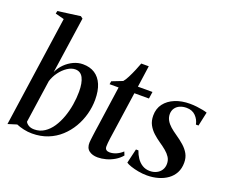

<svg xmlns="http://www.w3.org/2000/svg" viewBox="-130 -1029 1494 1251"><g transform="rotate(20 617.0 -403.0)"><path d="M190.5 -414.5Q205.5 -447.5 231 -472.8Q256.5 -498 288.2 -512.8Q320 -527.5 353 -527.5Q402 -527.5 436 -505.5Q470 -483.5 488 -441Q506 -398.5 506 -337Q506 -286.5 492.5 -236.2Q479 -186 453 -141.8Q427 -97.5 389.2 -63Q351.5 -28.5 302.2 -9Q253 10.5 193.5 10.5Q164 10.5 135 4Q106 -2.5 84 -12L23 7L133.5 -761L72.5 -777L76.5 -796L232.5 -817L247.5 -805.5ZM137.5 -50.5Q144 -37.5 159.5 -28.5Q175 -19.5 198 -19.5Q236.5 -19.5 267.5 -39.8Q298.5 -60 321.2 -94.2Q344 -128.5 359.2 -171.2Q374.5 -214 382 -260.2Q389.5 -306.5 389.5 -350Q389.5 -411.5 372 -445.2Q354.5 -479 317.5 -479Q291 -479 263 -460.5Q235 -442 213 -412Q191 -382 180.5 -347.5Z M690 -177.5Q686 -151.5 683.5 -132.8Q681 -114 679.8 -100.8Q678.5 -87.5 678.5 -76.5Q678.5 -60.5 687.5 -53.8Q696.5 -47 710.5 -47Q734.5 -47 757.8 -57.5Q781 -68 799.5 -85.5L809.5 -61Q790 -37.5 762.8 -21.5Q735.5 -5.5 705.8 2.5Q676 10.5 649 10.5Q611 10.5 588 -7.5Q565 -25.5 566.5 -63.5Q567 -70.5 568.2 -82Q569.5 -93.5 571.5 -109.2Q573.5 -125 576.2 -144.5Q579 -164 582.5 -187L622 -464.5H559.5L563 -486L636 -514.5Q647.5 -527 661.2 -554Q675 -581 687.5 -610.8Q700 -640.5 707.5 -661.5H759.5L738.5 -512.5H839.5L832.5 -464.5H731.5Z M1196 -409.5H1178Q1172 -442.5 1148 -467Q1124 -491.5 1084.5 -491.5Q1059 -491.5 1038.8 -482.8Q1018.5 -474 1006.8 -457.2Q995 -440.5 994.5 -417Q994.5 -393 1005.8 -373.2Q1017 -353.5 1036.2 -336.5Q1055.5 -319.5 1080 -303Q1113 -280.5 1137.8 -258.5Q1162.5 -236.5 1177 -210.5Q1191.5 -184.5 1191.5 -149.5Q1191.5 -110 1175.8 -80Q1160 -50 1132.2 -30Q1104.5 -10 1068 0.5Q1031.5 11 990 11Q960.5 11 930.5 5.5Q900.5 0 877 -8Q853.5 -16 843 -24L866.5 -123.5H883.5Q892.5 -96.5 908 -73.5Q923.5 -50.5 946.2 -36.5Q969 -22.5 998.5 -22.5Q1023.5 -22.5 1044 -32.5Q1064.5 -42.5 1076.5 -61Q1088.5 -79.5 1088.5 -104.5Q1088.5 -130 1076 -149.5Q1063.5 -169 1042.8 -186.2Q1022 -203.5 996 -221Q972 -237.5 949 -258.2Q926 -279 911.2 -306.2Q896.5 -333.5 896.5 -370.5Q896.5 -418.5 922.5 -452.8Q948.5 -487 993.5 -505.5Q1038.5 -524 1096 -524Q1120 -524 1143.8 -521.2Q1167.5 -518.5 1186.8 -514.5Q1206 -510.5 1217 -506.5Z"/></g></svg>

Font: Merriweather 120pt Medium
Style: Italic
Weight: 500
Italic angle: -7.8°
Version: Version 2.101